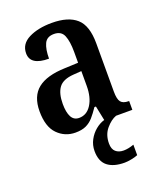

<svg xmlns="http://www.w3.org/2000/svg" viewBox="-144 -637 800 963"><g transform="rotate(-20 255.5 -156.0)"><path d="M174 10Q118 10 79 -29.5Q40 -69 40 -152Q40 -232 88 -270.5Q136 -309 234 -312L305 -315V-373Q305 -429 292 -460.5Q279 -492 240 -492Q202 -492 188.5 -463Q175 -434 175 -384Q76 -384 76 -448Q76 -498 125.5 -523Q175 -548 249 -548Q336 -548 380 -509Q424 -470 424 -375V-118Q424 -77 436 -62Q448 -47 477 -47H480V0H330L314 -78H306Q287 -50 270 -30.5Q253 -11 230.5 -0.5Q208 10 174 10ZM216 -53Q257 -53 281.5 -91.5Q306 -130 306 -191V-270L263 -267Q206 -263 184 -233Q162 -203 162 -147Q162 -102 175 -77.5Q188 -53 216 -53ZM354 236Q295 236 263 210.5Q231 185 231 130Q231 98 245.5 71Q260 44 282.5 25.5Q305 7 329 0H393Q365 10 338.5 41Q312 72 312 119Q312 149 328 163Q344 177 370 177Q395 177 425 166V222Q411 228 389.5 232Q368 236 354 236Z"/></g></svg>

Font: Noto Serif Khmer Condensed SemiBold
Style: Regular
Weight: 600
Width: 3
Designer: Danh Hong and the Monotype Design Team
Foundry: Monotype Imaging Inc.
Version: Version 2.004; ttfautohint (v1.8.4.7-5d5b)